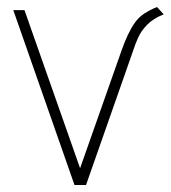

<svg xmlns="http://www.w3.org/2000/svg" viewBox="-20 -529 490 549"><path d="M429 -509Q407 -500 391.5 -489.5Q376 -479 365.5 -464Q355 -449 345.5 -429Q336 -409 327 -383L209 -48L50 -500H18L193 0H226L361 -385Q367 -404 375.5 -422.5Q384 -441 401 -458.5Q418 -476 448 -488Z"/></svg>

Font: Advent Pro ExtraLight
Style: Regular
Weight: 250
Version: Version 3.000